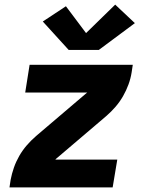

<svg xmlns="http://www.w3.org/2000/svg" viewBox="-20 -810 640 830"><path d="M21 0 26 -33Q31 -59 40 -85Q49 -111 63 -135.5Q77 -160 95.5 -181.5Q114 -203 136 -222L345 -400Q348 -402 351 -405Q354 -408 357 -410H89L108 -530H554L549 -497Q545 -471 535.5 -445Q526 -419 512 -394.5Q498 -370 479.5 -348.5Q461 -327 439 -308L230 -130Q227 -128 224 -125Q221 -122 219 -120H487L467 0ZM277 -594 165 -717 265 -783 352 -667 478 -790 563 -710 407 -594Z"/></svg>

Font: Iosevka Curly HvExObl
Style: Regular
Weight: 900
Width: 7
Italic angle: -9°
Monospace: yes
Designer: Belleve Invis
Foundry: Belleve Invis
Version: Version 11.1.0; ttfautohint (v1.8.3)